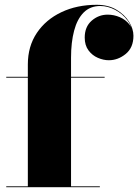

<svg xmlns="http://www.w3.org/2000/svg" viewBox="-20 -780 576 800"><path d="M96 0V-511.5Q96 -587 133.5 -642.8Q171 -698.5 235.8 -729.2Q300.5 -760 383 -760Q431 -760 465.2 -739.5Q499.5 -719 517.8 -689.2Q536 -659.5 536 -631Q536 -581.5 503.8 -555.2Q471.5 -529 433.5 -529Q411 -529 387.8 -539Q364.5 -549 348.8 -570Q333 -591 333 -623.5Q333 -668.5 362 -693.8Q391 -719 428.5 -719Q454.5 -719 479 -708.5Q503.5 -698 519.2 -678.2Q535 -658.5 535 -631H532.5Q532.5 -666 511.8 -694.2Q491 -722.5 460 -738.8Q429 -755 398 -755Q355.5 -755 328.5 -727.8Q301.5 -700.5 288.8 -652Q276 -603.5 276 -540V0ZM6 0V-3.5H396V0ZM6 -456.5V-460H416V-456.5Z"/></svg>

Font: Bodoni Moda 48pt Black
Style: Regular
Weight: 900
Designer: Owen Earl
Foundry: indestructible type
Version: Version 2.004